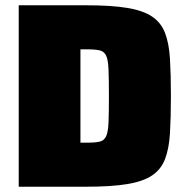

<svg xmlns="http://www.w3.org/2000/svg" viewBox="-20 -708 710 728"><path d="M51 0V-688H306Q402 -688 462.5 -678Q523 -668 557 -645Q591 -622 606 -582.5Q621 -543 624.5 -484.5Q628 -426 628 -344Q628 -262 624.5 -203.5Q621 -145 606 -105.5Q591 -66 557 -43Q523 -20 462.5 -10Q402 0 306 0ZM285 -167H309Q341 -167 358 -171Q375 -175 382.5 -191.5Q390 -208 391.5 -244Q393 -280 393 -343Q393 -408 391.5 -444.5Q390 -481 382.5 -497Q375 -513 358 -517Q341 -521 309 -521H285Z"/></svg>

Font: Saira Black
Style: Regular
Weight: 900
Designer: Hector Gatti with collaboration of the Omnibus-Type team
Foundry: Omnibus-Type
Version: Version 1.100; ttfautohint (v1.8.3)